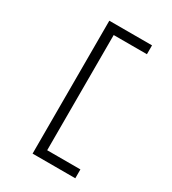

<svg xmlns="http://www.w3.org/2000/svg" viewBox="-214 -911 1013 1129"><g transform="rotate(30 293.0 -347.0)"><path d="M189.5 104.5H479.5V44.4H253.9V-737.8H479.5V-797.9H189.5Z"/></g></svg>

Font: Cascadia Code Light
Style: Regular
Weight: 300
Monospace: yes
Designer: Aaron Bell
Foundry: Saja Typeworks
Version: Version 2404.023